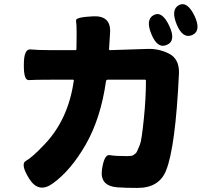

<svg xmlns="http://www.w3.org/2000/svg" viewBox="-20 -871 1040 942"><path d="M239 29Q170 79 124 7Q78 -66 107.5 -82Q137 -98 196 -160Q315 -283 342 -475Q343 -480 338 -480H230Q147 -480 121.5 -478Q96 -476 97 -554Q97 -632 130 -628.5Q163 -625 230 -625H350Q355 -625 355 -630L356 -704Q356 -753 353 -770Q350 -787 437 -791Q526 -795 520 -709L515 -630Q515 -625 520 -625L703 -631Q758 -633 807 -609Q861 -583 858 -510Q841 -150 795 -35Q761 51 655 51Q592 51 555 48Q470 41 480 -37Q491 -115 518 -110Q545 -105 603 -105Q627 -105 633.5 -109.5Q640 -114 645 -118Q650 -122 654 -132Q658 -142 666.5 -161.5Q675 -181 686 -291Q696 -389 696 -475Q696 -480 691 -480H509Q501 -480 500 -472Q474 -290 401 -162.5Q328 -35 239 29ZM799 -651Q753 -630 723 -703Q693 -775 734 -797Q775 -819 810 -745Q845 -671 799 -651ZM923 -699Q877 -679 847 -751Q817 -824 858 -846Q898 -867 934 -794Q969 -720 923 -699Z"/></svg>

Font: Resource Han Rounded JP Heavy
Style: Regular
Weight: 900
Designer: Cyano Hao (round all glyphs); Ryoko NISHIZUKA 西塚涼子 (kana, bopomofo & ideographs); Paul D. Hunt (Latin, Greek & Cyrillic)
Foundry: Cyano Hao
Version: 0.990